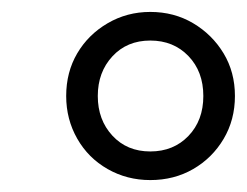

<svg xmlns="http://www.w3.org/2000/svg" viewBox="-20 -735 414 322"><path d="M232 -433Q193 -433 160.5 -451.5Q128 -470 109.5 -502.5Q91 -535 91 -574Q91 -614 109.5 -645.5Q128 -677 160.5 -696Q193 -715 232 -715Q272 -715 304 -696Q336 -677 355 -645.5Q374 -614 374 -574Q374 -534 355 -502Q336 -470 304 -451.5Q272 -433 232 -433ZM232 -481Q271 -481 296 -507Q321 -533 321 -574Q321 -615 296 -641Q271 -667 232 -667Q193 -667 168.5 -640.5Q144 -614 144 -574Q144 -534 168.5 -507.5Q193 -481 232 -481Z"/></svg>

Font: Nunito Sans 7pt SemiCondensed Light
Style: Italic
Weight: 300
Width: 4
Italic angle: -9°
Designer: Vernon Adams
Foundry: Vernon Adams
Version: Version 3.101;gftools[0.9.27]